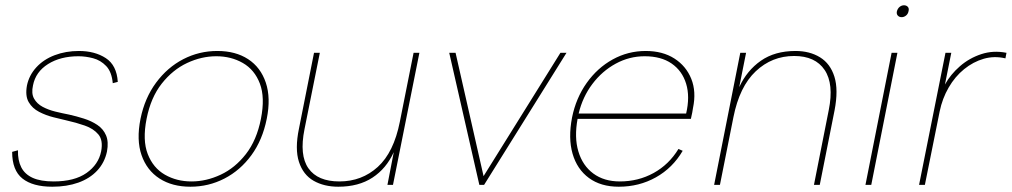

<svg xmlns="http://www.w3.org/2000/svg" viewBox="-20 -700 3831 727"><path d="M48 -131Q47 -93 60.5 -66.5Q74 -40 104 -26.5Q134 -13 183 -13Q262 -13 307.5 -45Q353 -77 363 -127Q371 -169 352.5 -191Q334 -213 301 -224.5Q268 -236 232 -244Q211 -249 182.5 -256Q154 -263 128 -276.5Q102 -290 88.5 -313.5Q75 -337 82 -376Q90 -415 117.5 -445Q145 -475 187 -491Q229 -507 279 -507Q339 -507 380.5 -480Q422 -453 426 -390L407 -385Q403 -428 382 -450Q361 -472 332.5 -479.5Q304 -487 277 -487Q209 -487 162 -457.5Q115 -428 105 -377Q98 -346 109 -326.5Q120 -307 141.5 -295.5Q163 -284 189.5 -277.5Q216 -271 242 -266Q269 -260 297.5 -251Q326 -242 348.5 -227Q371 -212 381.5 -187.5Q392 -163 385 -126Q376 -84 348 -54Q320 -24 276.5 -8.5Q233 7 178 7Q104 7 65 -24Q26 -55 26 -125Z M701 7Q632 7 584 -24Q536 -55 516 -112.5Q496 -170 512 -250Q528 -329 571 -387Q614 -445 674 -476Q734 -507 803 -507Q872 -507 919.5 -476Q967 -445 986.5 -387Q1006 -329 990 -250Q974 -170 932 -112.5Q890 -55 830 -24Q770 7 701 7ZM705 -13Q761 -13 815.5 -38.5Q870 -64 911 -116.5Q952 -169 968 -250Q984 -331 964 -383.5Q944 -436 899.5 -461.5Q855 -487 799 -487Q743 -487 688.5 -461.5Q634 -436 592.5 -383.5Q551 -331 535 -250Q519 -169 539.5 -116.5Q560 -64 604.5 -38.5Q649 -13 705 -13Z M1468 0H1447L1471 -124Q1443 -62 1390.5 -27.5Q1338 7 1261 7Q1207 7 1167.5 -15.5Q1128 -38 1112 -87Q1096 -136 1112 -213L1169 -500H1191L1133 -211Q1113 -112 1148 -62.5Q1183 -13 1265 -13Q1350 -13 1410.5 -68Q1471 -123 1494 -239L1546 -500H1568Z M1705 -500 1811 -33 2102 -500H2125L1813 0H1795L1681 -500Z M2323 7Q2255 7 2210 -26Q2165 -59 2148 -118Q2131 -177 2146 -255Q2161 -329 2201.5 -386Q2242 -443 2300 -475Q2358 -507 2425 -507Q2489 -507 2533.5 -478.5Q2578 -450 2597.5 -401.5Q2617 -353 2604 -291Q2603 -284 2601 -273Q2599 -262 2596 -250H2167Q2154 -180 2170 -126.5Q2186 -73 2226.5 -43Q2267 -13 2327 -13Q2397 -13 2455 -45Q2513 -77 2549 -136L2565 -129Q2527 -64 2463.5 -28.5Q2400 7 2323 7ZM2578 -270Q2593 -334 2578 -383Q2563 -432 2523 -459.5Q2483 -487 2421 -487Q2363 -487 2311.5 -459Q2260 -431 2223 -382Q2186 -333 2171 -270Z M2783 -500H2805L2779 -370Q2808 -433 2861 -470Q2914 -507 2992 -507Q3046 -507 3085 -483Q3124 -459 3139.5 -409.5Q3155 -360 3140 -282L3084 0H3062L3118 -283Q3138 -382 3102.5 -435Q3067 -488 2987 -488Q2903 -488 2841.5 -430Q2780 -372 2757 -256L2706 0H2684Z M3356 -500H3378L3279 0H3257ZM3394 -635Q3385 -635 3379.5 -641Q3374 -647 3376 -657Q3379 -668 3386.5 -674Q3394 -680 3403 -680Q3412 -680 3417.5 -674Q3423 -668 3420 -657Q3418 -647 3410.5 -641Q3403 -635 3394 -635Z M3560 -500H3582L3558 -380Q3579 -418 3614.5 -449Q3650 -480 3695.5 -495Q3741 -510 3791 -500L3787 -479Q3745 -489 3705 -477.5Q3665 -466 3630.5 -438Q3596 -410 3572 -368.5Q3548 -327 3538 -278L3482 0H3460Z"/></svg>

Font: Albert Sans Thin
Style: Italic
Weight: 250
Italic angle: -11.25°
Designer: Andreas Rasmussen
Foundry: a.Foundry
Version: Version 1.025